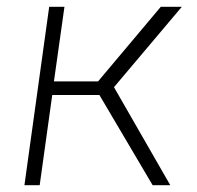

<svg xmlns="http://www.w3.org/2000/svg" viewBox="-20 -546 581 566"><path d="M430 0H482L316 -289L516 -526H454L269 -306H139L170 -526H125L52 0H97L134 -266H273Z"/></svg>

Font: Mluvka ExtraLight
Style: Italic
Weight: 200
Italic angle: -8°
Designer: Modified by Jiří Krblich, Original typeface by Gumpita Rahayu
Foundry: Gumpita Rahayu & Jiří Krblich
Version: Version 2.000;Glyphs 3.1.1 (3134)